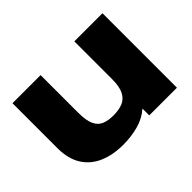

<svg xmlns="http://www.w3.org/2000/svg" viewBox="-109 -719 937 937"><g transform="rotate(-45 359.5 -251.0)"><path d="M285 12Q215 12 161 -11Q107 -34 76.5 -82Q46 -130 46 -204V-514H240V-257Q240 -200 253.5 -171.5Q267 -143 292.5 -133Q318 -123 352 -123Q389 -123 416 -133.5Q443 -144 458 -172.5Q473 -201 473 -254V-514H667V0H476V-47Q440 -15 390.5 -1.5Q341 12 285 12Z"/></g></svg>

Font: Special Gothic Expanded One
Style: Regular
Weight: 400
Designer: Alistair McCready
Foundry: Monolith
Version: Version 1.010; ttfautohint (v1.8.4.7-5d5b)